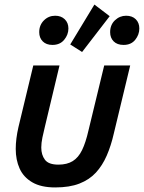

<svg xmlns="http://www.w3.org/2000/svg" viewBox="-20 -809 631 842"><path d="M222 13Q160 13 121.5 -9.5Q83 -32 66 -70Q49 -108 49 -156Q49 -178 52 -202Q55 -226 61 -252L126 -522H241L177 -254Q171 -230 166 -206Q161 -182 161 -162Q161 -130 177 -108.5Q193 -87 236 -87Q274 -87 299 -102.5Q324 -118 340 -151Q356 -184 368 -237L437 -522H551L479 -223Q467 -170 448 -126.5Q429 -83 400.5 -52Q372 -21 328.5 -4Q285 13 222 13ZM340 -581 288 -614 394 -789 461 -738ZM210 -612Q183 -612 167.5 -627.5Q152 -643 152 -668Q152 -699 172.5 -719.5Q193 -740 222 -740Q248 -740 264 -724.5Q280 -709 280 -684Q280 -657 261.5 -634.5Q243 -612 210 -612ZM522 -612Q494 -612 478.5 -627.5Q463 -643 463 -668Q463 -700 484 -720Q505 -740 533 -740Q560 -740 575.5 -724.5Q591 -709 591 -684Q591 -657 573 -634.5Q555 -612 522 -612Z"/></svg>

Font: Ubuntu Sans SemiBold
Style: Italic
Weight: 600
Italic angle: -13.5°
Designer: Dalton Maag Ltd
Foundry: Dalton Maag Ltd
Version: Version 1.006